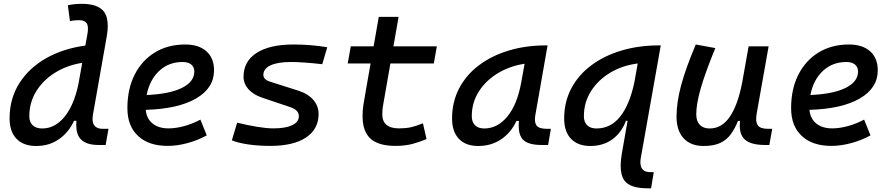

<svg xmlns="http://www.w3.org/2000/svg" viewBox="-20 -763 4728 1017"><path d="M171.9 10.3Q104.5 10.3 67.6 -27.8Q30.8 -65.9 30.8 -135.3Q30.8 -240.7 82.3 -322Q133.8 -403.3 224.4 -454.6Q314.9 -505.9 432.1 -521.5L443.4 -584.5Q445.8 -599.1 445.8 -610.8Q445.8 -628.9 439.5 -639.2Q428.7 -656.2 398.9 -656.2Q386.7 -656.2 374.8 -655Q362.8 -653.8 350.6 -650.9L339.4 -734.9Q357.9 -739.3 376.5 -741Q395 -742.7 413.6 -742.7Q498.5 -742.7 530.3 -701.7Q550.8 -674.8 550.8 -626Q550.8 -600.6 545.4 -569.8L472.2 -155.3Q470.2 -143.1 470.2 -132.3Q470.2 -80.6 524.9 -80.6H554.7L539.6 4.9H502.4Q435.1 4.9 407.2 -26.4Q383.8 -51.8 383.8 -101.6Q383.8 -111.8 384.8 -123H372.1Q344.2 -62 292.5 -25.9Q240.7 10.3 171.9 10.3ZM395.5 -318.4 415.5 -430.2Q335.4 -417.5 272 -378.2Q208.5 -338.9 171.9 -279.5Q135.3 -220.2 135.3 -147.5Q135.3 -116.2 153.1 -99.4Q170.9 -82.5 203.6 -82.5Q271 -82.5 321.5 -144Q372.1 -205.6 395.5 -318.4Z M872.6 -83Q911.6 -83 956.1 -95.2Q1000.5 -107.4 1041.5 -129.4L1075.2 -45.9Q1027.3 -19.5 972.7 -4.9Q918 9.8 868.2 9.8Q767.6 9.8 711.2 -43Q654.8 -95.7 654.8 -189.9Q654.8 -291.5 693.1 -367.2Q731.4 -442.9 800.3 -485.1Q869.1 -527.3 960.9 -527.3Q1033.2 -527.3 1073.5 -491.2Q1113.8 -455.1 1113.8 -390.6Q1113.8 -296.4 1018.3 -241.2Q922.9 -186 752 -181.2Q756.3 -134.8 788.1 -108.9Q819.8 -83 872.6 -83ZM756.8 -259.8Q876.5 -264.6 942.9 -297.1Q1009.3 -329.6 1009.3 -384.3Q1009.3 -407.7 993.2 -421.1Q977.1 -434.6 947.3 -434.6Q873.5 -434.6 823 -387.2Q772.5 -339.8 756.8 -259.8Z M1411.6 9.8Q1348.1 9.8 1294.9 2Q1241.7 -5.9 1208 -19.5L1236.3 -113.3Q1293 -99.1 1343 -91.1Q1393.1 -83 1428.2 -83Q1492.2 -83 1527.6 -99.9Q1563 -116.7 1563 -147.5Q1563 -180.7 1516.6 -195.8L1370.1 -245.1Q1321.8 -261.2 1295.9 -290.5Q1270 -319.8 1270 -356.4Q1270 -438 1339.1 -482.7Q1408.2 -527.3 1534.7 -527.3Q1627 -527.3 1713.4 -512.7L1687 -422.9Q1641.1 -428.2 1597.4 -431.4Q1553.7 -434.6 1520 -434.6Q1450.7 -434.6 1412.8 -416.7Q1375 -398.9 1375 -366.2Q1375 -341.3 1411.6 -330.1L1560.5 -282.7Q1612.3 -266.1 1639.9 -233.6Q1667.5 -201.2 1667.5 -159.2Q1667.5 -78.6 1600.6 -34.4Q1533.7 9.8 1411.6 9.8Z M2074.7 9.8Q1984.9 9.8 1942.6 -28.6Q1900.4 -66.9 1900.4 -147.9Q1900.4 -178.2 1904.8 -207Q1909.2 -235.8 1918.5 -287.1L1942.9 -426.8H1821.8L1837.9 -517.6H1959L1986.3 -673.8H2091.3L2064 -517.6H2293.9L2277.8 -426.8H2047.9L2023.4 -287.1Q2015.1 -238.3 2010.3 -211.9Q2004.9 -185.5 2004.9 -157.7Q2004.9 -83 2093.8 -83Q2129.4 -83 2156.2 -88.9Q2183.1 -94.7 2220.2 -109.9L2239.3 -26.4Q2204.1 -11.2 2164.8 -0.7Q2125.5 9.8 2074.7 9.8Z M2513.2 10.3Q2446.8 10.3 2410.6 -27.8Q2374.5 -65.9 2374.5 -135.3Q2374.5 -223.1 2411.9 -294.7Q2449.2 -366.2 2516.6 -417Q2584 -467.8 2674.3 -495.1Q2764.6 -522.5 2870.6 -522.5H2880.4L2815.9 -154.8Q2813.5 -141.6 2813.5 -130.4Q2813.5 -109.9 2822.3 -98.1Q2835 -80.6 2877.9 -80.6H2897.9L2883.3 4.9H2848.6Q2776.9 4.9 2749.5 -23.9Q2727.5 -47.4 2727.5 -97.7Q2727.5 -109.4 2728.5 -122.6H2715.8Q2686 -59.1 2633.5 -24.4Q2581.1 10.3 2513.2 10.3ZM2544.9 -82.5Q2615.2 -82.5 2667.5 -146Q2719.7 -209.5 2740.7 -325.7L2758.8 -425.3Q2678.7 -413.1 2615.5 -374.3Q2552.2 -335.4 2515.6 -277.1Q2479 -218.8 2479 -147.5Q2479 -116.2 2496.3 -99.4Q2513.7 -82.5 2544.9 -82.5Z M3107.4 10.3Q3041 10.3 3004.6 -27.8Q2968.3 -65.9 2968.3 -135.3Q2968.3 -223.1 3006.1 -294.7Q3043.9 -366.2 3112.1 -417Q3180.2 -467.8 3271.5 -495.1Q3362.8 -522.5 3470.2 -522.5H3480L3375 69.3Q3372.1 84 3372.1 96.2Q3372.1 148.9 3424.3 148.9H3442.9L3428.7 234.4H3410.2Q3315.4 234.4 3286.1 191.4Q3267.6 164.1 3267.6 114.7Q3267.6 85.9 3273.9 49.8L3304.2 -123H3295.4Q3271.5 -59.1 3222.7 -24.4Q3173.8 10.3 3107.4 10.3ZM3357.9 -426.8Q3276.4 -416.5 3211.9 -377.7Q3147.5 -338.9 3110.1 -279.5Q3072.8 -220.2 3072.8 -147.5Q3072.8 -116.2 3090.3 -99.4Q3107.9 -82.5 3139.2 -82.5Q3214.8 -82.5 3264.9 -145.3Q3314.9 -208 3339.8 -325.7V-324.7Z M3707 10.3Q3638.7 10.3 3601.1 -30.5Q3563.5 -71.3 3563.5 -145Q3563.5 -219.7 3587.6 -310.3Q3611.8 -400.9 3665.5 -527.3L3769 -508.3Q3715.8 -378.9 3691.9 -295.7Q3668 -212.4 3668 -157.2Q3668 -121.6 3686.5 -102.1Q3705.1 -82.5 3738.8 -82.5Q3803.7 -82.5 3846.2 -145.3Q3888.7 -208 3911.1 -325.7V-325.2L3945.3 -517.6H4051.3L3988.8 -165.5Q3985.4 -147.5 3985.4 -133.3Q3985.4 -111.3 3993.7 -99.6Q4006.3 -80.6 4049.3 -80.6H4070.3L4055.2 4.9H4032.2Q3955.1 4.9 3923.8 -25.4Q3898.4 -49.8 3898.4 -97.7Q3898.4 -109.4 3899.9 -122.6H3889.2Q3872.6 -81.5 3850.8 -51.8Q3829.1 -22 3794.9 -5.9Q3760.7 10.3 3707 10.3Z M4388.2 -83Q4427.2 -83 4471.7 -95.2Q4516.1 -107.4 4557.1 -129.4L4590.8 -45.9Q4543 -19.5 4488.3 -4.9Q4433.6 9.8 4383.8 9.8Q4283.2 9.8 4226.8 -43Q4170.4 -95.7 4170.4 -189.9Q4170.4 -291.5 4208.7 -367.2Q4247.1 -442.9 4315.9 -485.1Q4384.8 -527.3 4476.6 -527.3Q4548.8 -527.3 4589.1 -491.2Q4629.4 -455.1 4629.4 -390.6Q4629.4 -296.4 4533.9 -241.2Q4438.5 -186 4267.6 -181.2Q4272 -134.8 4303.7 -108.9Q4335.4 -83 4388.2 -83ZM4272.5 -259.8Q4392.1 -264.6 4458.5 -297.1Q4524.9 -329.6 4524.9 -384.3Q4524.9 -407.7 4508.8 -421.1Q4492.7 -434.6 4462.9 -434.6Q4389.2 -434.6 4338.6 -387.2Q4288.1 -339.8 4272.5 -259.8Z"/></svg>

Font: CaskaydiaCove NFP
Style: Italic
Weight: 400
Italic angle: -10°
Designer: Aaron Bell
Foundry: Saja Typeworks
Version: Version 2111.001; VTT 6.35;Nerd Fonts 3.1.1